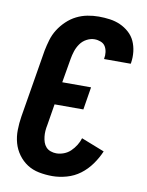

<svg xmlns="http://www.w3.org/2000/svg" viewBox="-85 -804 669 873"><g transform="rotate(10 250.0 -367.5)"><path d="M217 8Q185 8 155 2Q125 -4 101 -19.5Q77 -35 59.5 -59Q42 -83 34 -111.5Q26 -140 26.5 -171.5Q27 -203 32 -234L84 -548Q89 -573 96.5 -598.5Q104 -624 118.5 -647Q133 -670 153.5 -689.5Q174 -709 198 -721Q222 -733 248 -738Q274 -743 300 -743Q326 -743 351.5 -739.5Q377 -736 399.5 -726Q422 -716 440.5 -699.5Q459 -683 469 -661Q479 -639 482 -613.5Q485 -588 481 -562L480 -557H357V-559Q360 -574 358 -589Q356 -604 349 -615.5Q342 -627 328 -632.5Q314 -638 299 -638Q281 -638 263 -628.5Q245 -619 233.5 -602.5Q222 -586 216 -567.5Q210 -549 207 -531L188 -420H321L304 -315H171L155 -217Q152 -203 151 -189.5Q150 -176 151.5 -162.5Q153 -149 157 -137Q161 -125 169.5 -115.5Q178 -106 191 -101.5Q204 -97 217 -97Q234 -97 251.5 -103.5Q269 -110 282.5 -123Q296 -136 306 -152Q316 -168 321 -185L428 -143Q415 -112 394 -82.5Q373 -53 345 -32Q317 -11 283 -1.5Q249 8 217 8Z"/></g></svg>

Font: Iosevka Curly Extrabold
Style: Italic
Weight: 800
Italic angle: -9°
Monospace: yes
Designer: Belleve Invis
Foundry: Belleve Invis
Version: Version 22.1.2; ttfautohint (v1.8.4)